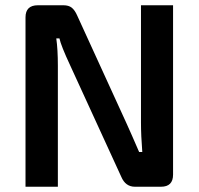

<svg xmlns="http://www.w3.org/2000/svg" viewBox="-20 -710 755 730"><path d="M638 -690V-46Q638 0 592 0H493Q457 0 441 -38L247 -461Q212 -536 206 -564H194Q200 -522 200 -460V0H77V-644Q77 -690 124 -690H221Q241 -690 252.5 -681Q264 -672 273 -652L461 -241Q464 -234 482 -194Q500 -154 509 -132H521Q516 -195 516 -244V-690Z"/></svg>

Font: Exo 2.0 Semi Bold
Style: Regular
Weight: 600
Designer: Natanael Gama
Version: Version 1.001;PS 001.001;hotconv 1.0.70;makeotf.lib2.5.58329